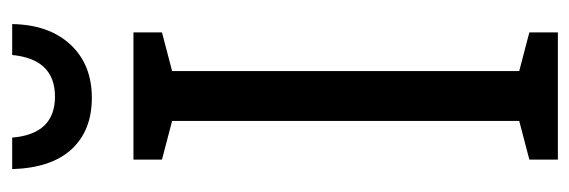

<svg xmlns="http://www.w3.org/2000/svg" viewBox="-338 -620 958 323"><g transform="rotate(-90 141.5 -459.0)"><path d="M34 0V-48L99 -65V-649L34 -666V-714H248V-666L183 -649V-65L248 -48V0ZM138 -784Q83 -784 51.5 -818Q20 -852 18 -918H71Q77 -846 140 -846Q203 -846 210 -918H262Q261 -856 227.5 -820Q194 -784 138 -784Z"/></g></svg>

Font: Noto Sans UI Cond
Style: Regular
Weight: 400
Width: 3
Designer: Monotype Design Team
Foundry: Monotype Imaging Inc.
Version: Version 1.001